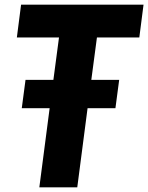

<svg xmlns="http://www.w3.org/2000/svg" viewBox="-20 -800 633 820"><path d="M310 0H148L192 -338H73L89 -459H208L232 -640H52L70 -780H593L575 -640H394L370 -459H489L473 -338H354Z"/></svg>

Font: Tanohe Sans
Style: Bold Italic
Weight: 700
Designer: Village Type and Design LLC & Cristiano Sobral
Foundry: Cooper Hewitt Smithsonian Design Museum
Version: Version 1.00;September 29, 2021;FontCreator 13.0.0.2655 64-b